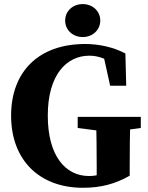

<svg xmlns="http://www.w3.org/2000/svg" viewBox="-20 -888 715 927"><path d="M379.7 18.6C468.4 18.6 536.4 -0.1 606.2 -39.7V-81.5C606.2 -164.6 607.2 -243.7 609.2 -323.8H443.9C445.9 -242 446.9 -166.2 446.9 -85.1V-9.1L522.9 -73.4C479.6 -49.7 451.3 -38.2 409.5 -38.2C298.9 -38.2 210.7 -131.3 210.7 -329.9C210.7 -528.9 302.9 -619.1 411.2 -619.1C454.9 -619.1 497 -604.3 545.9 -565.9V-618.6L476.7 -632.8L511.8 -474H589.4L585.4 -629.8C527.2 -660.6 457.3 -675.6 391.6 -675.6C164.8 -675.6 33.6 -540.3 33.6 -329.9C33.6 -111.6 173.9 18.6 379.7 18.6ZM355.1 -270.1 477.1 -254.3H542.6L659.8 -270.1V-323.8H355.1V-270.1ZM379.3 -709.1C426.4 -709.1 464.1 -742.4 464.1 -788.7C464.1 -835.1 426.4 -868.3 379.3 -868.3C332.2 -868.3 294.6 -835.1 294.6 -788.7C294.6 -742.4 332.2 -709.1 379.3 -709.1Z"/></svg>

Font: Source Serif Variable
Style: Regular
Weight: 389
Designer: Frank Grießhammer
Foundry: Adobe Systems Incorporated
Version: Version 3.001;hotconv 1.0.111;makeotfexe 2.5.65597